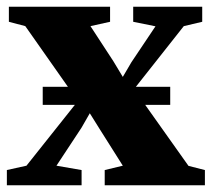

<svg xmlns="http://www.w3.org/2000/svg" viewBox="-22 -553 631 573"><path d="M57 -58.5 210.5 -251.5 53.5 -475 4.5 -488V-533H306.5V-488L248 -475L316.5 -370L344.5 -323.5L370 -367L442 -474.5L375.5 -488V-533H581.5V-488L526.5 -475L378 -287L540.5 -58L589.5 -45.5V0H290.5V-45.5L344.5 -58.5L276 -167L246 -215L221 -171.5L146.5 -58.5L221.5 -45.5V0H-1.5V-45.5ZM486 -294V-240H105.5V-294Z"/></svg>

Font: Merriweather 72pt Black
Style: Regular
Weight: 900
Version: Version 2.100